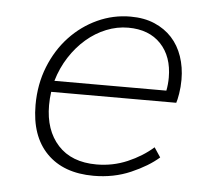

<svg xmlns="http://www.w3.org/2000/svg" viewBox="-42 -539 685 598"><g transform="rotate(5 300.0 -240.0)"><path d="M271 12Q177 12 124.5 -41.5Q72 -95 72 -192Q72 -257 94 -312Q116 -367 153.5 -407Q191 -447 240 -469.5Q289 -492 343 -492Q386 -492 418.5 -478Q451 -464 473 -440Q495 -416 506.5 -382.5Q518 -349 518 -310Q518 -287 514.5 -266Q511 -245 508 -237H117Q114 -216 114 -195Q114 -117 156.5 -70.5Q199 -24 277 -24Q328 -24 373.5 -43.5Q419 -63 453 -93L473 -63Q440 -34 387 -11Q334 12 271 12ZM339 -457Q304 -457 270.5 -443.5Q237 -430 208.5 -405.5Q180 -381 158 -347Q136 -313 124 -272H474Q476 -282 477 -292.5Q478 -303 478 -313Q478 -379 441 -418Q404 -457 339 -457Z"/></g></svg>

Font: Source Code Pro Light
Style: Italic
Weight: 300
Italic angle: -11°
Monospace: yes
Designer: Paul D. Hunt, Teo Tuominen
Foundry: Adobe Systems Incorporated
Version: Version 1.050;PS 1.000;hotconv 16.6.51;makeotf.lib2.5.65220